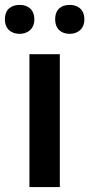

<svg xmlns="http://www.w3.org/2000/svg" viewBox="-41 -763 364 783"><path d="M-21 -684C-21 -644 6 -625 39 -625C71 -625 99 -644 99 -684C99 -726 71 -743 39 -743C6 -743 -21 -726 -21 -684ZM184 -684C184 -644 210 -625 243 -625C275 -625 303 -644 303 -684C303 -726 275 -743 243 -743C210 -743 184 -726 184 -684ZM203 0V-542H79V0Z"/></svg>

Font: Noto Sans Syriac SemiBold
Style: Regular
Weight: 600
Designer: Patrick Giasson and the Monotype Design Team
Foundry: Monotype Imaging Inc.
Version: Version 3.000